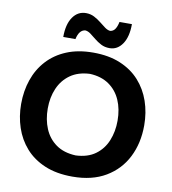

<svg xmlns="http://www.w3.org/2000/svg" viewBox="-109 -1143 1117 1250"><g transform="rotate(10 450.0 -518.0)"><path d="M454.1 14.2Q348.1 14.2 270.8 -18.6Q193.4 -51.3 143.1 -108.4Q92.8 -165.5 68.4 -239Q43.9 -312.5 43.9 -394Q43.9 -480.5 69.6 -554.9Q95.2 -629.4 146.5 -685.5Q197.8 -741.7 273.7 -773.2Q349.6 -804.7 449.7 -804.7Q551.8 -804.7 628.2 -772.9Q704.6 -741.2 755.4 -684.8Q806.2 -628.4 831.8 -554.2Q857.4 -480 857.4 -395Q857.4 -277.8 810.8 -185.3Q764.2 -92.8 674.1 -39.3Q584 14.2 454.1 14.2ZM451.7 -125.5Q530.8 -128.9 581.5 -166Q632.3 -203.1 656.7 -263.2Q681.2 -323.2 681.2 -395Q681.2 -471.7 655 -531Q628.9 -590.3 577.9 -625.7Q526.9 -661.1 451.7 -664.6Q374 -661.1 322.5 -624.5Q271 -587.9 245.4 -528.3Q219.7 -468.8 219.7 -395Q219.7 -322.3 244.6 -262.5Q269.5 -202.6 321 -165.8Q372.6 -128.9 451.7 -125.5ZM547.4 -851.6Q515.6 -851.6 491 -864.3Q466.3 -877 446.3 -893.6Q426.3 -910.2 408.4 -923.3Q390.6 -936.5 372.6 -938Q332 -933.6 318.8 -871.1H238.3Q238.3 -955.1 271 -1002.4Q303.7 -1049.8 357.9 -1049.8Q387.7 -1049.8 412.4 -1037.1Q437 -1024.4 457.8 -1007.6Q478.5 -990.7 496.8 -977.5Q515.1 -964.4 531.7 -962.9Q552.2 -965.3 564 -982.7Q575.7 -1000 582 -1030.8H664.1Q664.1 -946.8 631.6 -899.2Q599.1 -851.6 547.4 -851.6Z"/></g></svg>

Font: Pinar-DS2-FD Bold
Style: Regular
Weight: 700
Designer: Amin Abedi
Version: Version 3.000